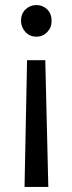

<svg xmlns="http://www.w3.org/2000/svg" viewBox="-20 -494 286 759"><path d="M63 -411Q63 -440 81 -457Q99 -474 124 -474Q149 -474 166.5 -457Q184 -440 184 -411Q184 -385 166.5 -367Q149 -349 124 -349Q98 -349 81 -367Q64 -385 63 -411ZM77 245 87 -256H159L171 245Z"/></svg>

Font: Mukta Malar
Style: Regular
Weight: 400
Designer: Aadarsh Rajan, Girish Dalvi, Yashodeep Gholap
Foundry: Ek Type
Version: Version 2.538;PS 1.000;hotconv 16.6.51;makeotf.lib2.5.65220;